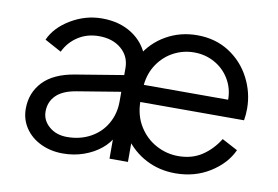

<svg xmlns="http://www.w3.org/2000/svg" viewBox="-64 -652 1112 769"><g transform="rotate(10 491.5 -268.0)"><path d="M55 -139Q55 -204 97.5 -249Q140 -294 226 -308L420 -340V-368Q420 -416 385 -446Q350 -476 294 -476Q246 -476 209 -452Q172 -428 153 -388L85 -425Q108 -477 167.5 -512.5Q227 -548 294 -548Q365 -548 416 -515Q467 -482 487 -425L465 -426Q498 -483 555 -515.5Q612 -548 681 -548Q755 -548 811 -512Q867 -476 897.5 -417Q928 -358 928 -293Q928 -268 924 -245H502Q503 -189 529.5 -146.5Q556 -104 598.5 -81Q641 -58 689 -58Q744 -58 784.5 -84.5Q825 -111 853 -156L917 -122Q891 -65 829.5 -26.5Q768 12 689 12Q624 12 570 -16Q516 -44 480 -95L495 -109V0H420V-113L430 -95Q415 -64 385.5 -40Q356 -16 316.5 -2Q277 12 232 12Q182 12 141.5 -7.5Q101 -27 78 -61.5Q55 -96 55 -139ZM420 -232V-272L244 -243Q188 -234 161.5 -207.5Q135 -181 135 -142Q135 -106 164 -81Q193 -56 237 -56Q290 -56 332 -79Q374 -102 397 -142.5Q420 -183 420 -232ZM681 -478Q637 -478 598.5 -458Q560 -438 534.5 -401Q509 -364 504 -315H847Q847 -361 824.5 -398.5Q802 -436 764 -457Q726 -478 681 -478Z"/></g></svg>

Font: Trafiko Sans Variable
Style: Regular
Weight: 400
Designer: Gumpita Rahayu / Trafiko
Foundry: Tokotype / Trafiko
Version: Version 0.001;FEAKit 1.0